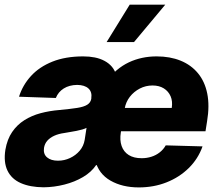

<svg xmlns="http://www.w3.org/2000/svg" viewBox="-28 -795 928 825"><path d="M568.4 10.3Q497.6 10.3 446.5 -19Q395.5 -48.3 381.3 -105.5L426.3 -443.4Q471.2 -501.5 525.6 -527.1Q580.1 -552.7 645 -552.7Q702.6 -552.7 747.8 -534.4Q793 -516.1 822.5 -480.5Q852.1 -444.8 862.5 -393.1Q873 -341.3 861.8 -273.9L855 -231H396L412.1 -331.1H710Q714.4 -359.9 705.1 -381.3Q695.8 -402.8 675.8 -415.3Q655.8 -427.7 627.4 -427.7Q598.1 -427.7 572.8 -414.6Q547.4 -401.4 530 -379.2Q512.7 -356.9 507.8 -328.6L491.2 -226.1Q485.8 -192.9 494.6 -167.7Q503.4 -142.6 525.1 -128.9Q546.9 -115.2 580.6 -115.2Q603 -115.2 622.8 -121.6Q642.6 -127.9 658.4 -140.4Q674.3 -152.8 684.1 -170.4L842.3 -166Q823.2 -112.3 783 -72.8Q742.7 -33.2 687.7 -11.5Q632.8 10.3 568.4 10.3ZM221.2 -104.5Q248.5 -104.5 272.9 -116Q297.4 -127.4 314.5 -147.5Q331.5 -167.5 335.9 -194.3L343.8 -245.6Q336.4 -241.7 325.2 -238.5Q314 -235.4 300.8 -232.7Q287.6 -230 274.4 -228Q261.2 -226.1 249 -223.6Q223.6 -220.2 205.1 -211.7Q186.5 -203.1 175.3 -190.4Q164.1 -177.7 161.1 -159.7Q157.2 -133.3 174.1 -118.9Q190.9 -104.5 221.2 -104.5ZM159.2 9.8Q101.1 9.3 61.3 -8.3Q21.5 -25.9 4.2 -61.8Q-13.2 -97.7 -4.9 -151.4Q2.9 -196.8 24.2 -227.8Q45.4 -258.8 76.7 -278.6Q107.9 -298.3 146.2 -308.6Q184.6 -318.8 226.6 -322.3Q274.4 -326.7 303.5 -331.3Q332.5 -335.9 346.9 -345Q361.3 -354 364.3 -370.6V-373Q368.2 -399.9 352.1 -414.8Q335.9 -429.7 303.7 -430.2Q269.5 -429.7 245.8 -414.8Q222.2 -399.9 211.9 -374L53.7 -379.4Q69.3 -429.2 105.2 -468.5Q141.1 -507.8 197.5 -530.3Q253.9 -552.7 329.6 -552.7Q356.4 -552.7 379.4 -548.1Q402.3 -543.5 421.1 -533.4Q439.9 -523.4 452.9 -508.1Q465.8 -492.7 471.7 -471.2L395 -85.4H384.8Q364.3 -55.2 328.6 -34.2Q293 -13.2 249 -2Q205.1 9.3 159.2 9.8ZM430.2 -614.3 529.3 -774.9H682.1L547.9 -614.3Z"/></svg>

Font: Inter Tight ExtraBold
Style: Italic
Weight: 800
Italic angle: -9.39999°
Designer: Rasmus Andersson
Foundry: rsms
Version: Version 3.004